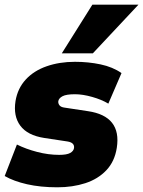

<svg xmlns="http://www.w3.org/2000/svg" viewBox="-20 -785 609 817"><path d="M0 0ZM224 12Q152 12 95 -1Q38 -14 0 -36L52 -170Q90 -151 138 -138.5Q186 -126 232 -126Q264 -126 278.5 -134Q293 -142 295 -155Q298 -178 267 -183L168 -198Q97 -209 66.5 -250Q36 -291 46 -355Q55 -409 89.5 -446.5Q124 -484 178.5 -503Q233 -522 299 -522Q356 -522 408 -511Q460 -500 497 -474L441 -344Q413 -361 372.5 -372.5Q332 -384 299 -384Q262 -384 246 -375.5Q230 -367 228 -354Q227 -345 233 -337Q239 -329 255 -327L354 -312Q498 -291 477 -156Q468 -98 432.5 -60.5Q397 -23 343 -5.5Q289 12 224 12ZM243 -558 373 -765H569L375 -558Z"/></svg>

Font: Winston Black
Style: Italic
Weight: 900
Italic angle: -9°
Designer: Original fonts by Vernon Adams / Changes by Cristiano Sobral
Foundry: VOriginal fonts by Vernon Adams / Changes by Cristiano Sobral
Version: Version 2.503;July 17, 2020;FontCreator 13.0.0.2655 64-bit